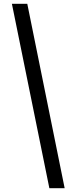

<svg xmlns="http://www.w3.org/2000/svg" viewBox="-20 -830 406 1017"><path d="M241.5 167 43 -810H124.5L322.5 167Z"/></svg>

Font: Libre Caslon Text Medium
Style: Regular
Weight: 500
Designer: Pablo Impallari, Rodrigo Fuenzalida, Katja Schimmel
Foundry: Pablo Impallari, Rodrigo Fuenzalida
Version: Version 2.000